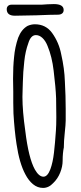

<svg xmlns="http://www.w3.org/2000/svg" viewBox="-20 -893 395 941"><path d="M104 -39Q75 -93 61 -187Q51 -252 46 -337L45 -390V-444Q44 -470 44 -507Q44 -567 49 -613Q53 -661 69 -708Q85 -749 115 -766Q133 -774 151 -774Q204 -774 235 -732Q269 -685 280 -627Q296 -557 298 -493Q302 -422 302 -359V-302Q302 -285 297 -238Q293 -201 293 -175V-171Q287 -143 287 -105Q287 -77 275 -47Q263 -17 241 4Q219 28 191 28Q164 28 142 10Q120 -8 104 -39ZM227 -64Q239 -97 244.5 -144.5Q250 -192 254 -252Q256 -278 256 -319L255 -411Q253 -465 243 -546Q235 -615 213 -668Q203 -693 188 -707Q173 -721 156 -721Q131 -721 119 -682Q104 -641 99 -592Q93 -539 92 -491L91 -458Q90 -444 90 -420V-416Q90 -349 104 -251Q120 -118 151 -62Q171 -27 193 -27Q213 -27 227 -64ZM13 -848Q13 -858 19.5 -864Q26 -870 36 -870H183L213 -872Q227 -873 244 -873Q292 -873 292 -844Q292 -833 284.5 -827Q277 -821 264 -821Q230 -821 159 -818L53 -816Q13 -816 13 -848Z"/></svg>

Font: Amatic SC
Style: Bold
Weight: 700
Designer: Multiple Designers
Foundry: Vernon Adams
Version: Version 2.505